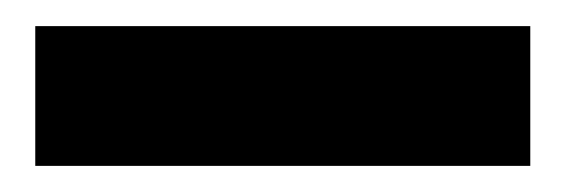

<svg xmlns="http://www.w3.org/2000/svg" viewBox="-20 -861 433 147"><path d="M7 -734V-841H386V-734Z"/></svg>

Font: BDO Grotesk
Style: Bold
Weight: 700
Designer: Deni Anggara
Foundry: Lokal Container
Version: Version 2.000